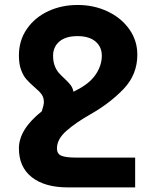

<svg xmlns="http://www.w3.org/2000/svg" viewBox="-20 -580 640 792"><path d="M58 32Q58 -46 152.5 -121Q161 -148 161 -158.5Q161 -178 151.5 -191Q142 -204 121.5 -221Q101.5 -238.5 88.8 -253Q76 -267.5 67 -291.8Q58 -316 58 -351Q58 -413 90.8 -460.5Q123.5 -508 178.8 -533.8Q234 -559.5 300.5 -559.5Q367.5 -559.5 424 -532.8Q480.5 -506 513.5 -459.2Q546.5 -412.5 546.5 -354.5Q546.5 -272.5 490.2 -213.5Q434 -154.5 353 -108.5Q293 -74.5 254 -40.2Q215 -6 215 32Q215 56 234.8 63Q254.5 70 291 70H537.5V193H259.5Q165 193 111.5 151.2Q58 109.5 58 32ZM246.5 -255.5Q263 -240 271.5 -228.8Q280 -217.5 283 -201.5L307.5 -214.5Q355 -241 377.5 -276.8Q400 -312.5 400 -350Q400 -387 373.8 -409Q347.5 -431 299.5 -431Q251 -431 225 -408.8Q199 -386.5 199 -350.5Q199 -326.5 205.5 -309.2Q212 -292 221.5 -280.8Q231 -269.5 246.5 -255.5Z"/></svg>

Font: JuliaMono ExtraBold
Style: Regular
Weight: 800
Monospace: yes
Designer: cormullion
Foundry: corm
Version: Version 0.055; ttfautohint (v1.8.4)